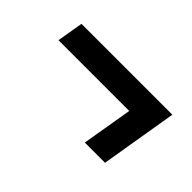

<svg xmlns="http://www.w3.org/2000/svg" viewBox="-44 -553 687 687"><g transform="rotate(45 300.0 -209.0)"><path d="M491.1 -62.9 539.8 -354.8H79.9L63.2 -255.3H421.2L388.8 -62.9Z"/></g></svg>

Font: Margiela Mono Italic SmBold It
Style: Regular
Weight: 600
Designer: Mike Abbink, Paul van der Laan, Pieter van Rosmalen
Foundry: Bold Monday
Version: Version 2.003 2021